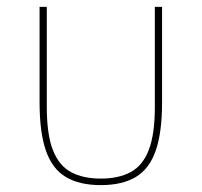

<svg xmlns="http://www.w3.org/2000/svg" viewBox="-20 -526 586 558"><path d="M116 -506V-215Q116 -136 133.5 -90.5Q151 -45 186 -26Q221 -7 273 -7Q325 -7 360 -26Q395 -45 412.5 -90.5Q430 -136 430 -215V-506H451V-229Q451 -141 432.5 -88Q414 -35 374.5 -11.5Q335 12 273 12Q211 12 171.5 -11.5Q132 -35 113.5 -88Q95 -141 95 -229V-506Z"/></svg>

Font: IBM Plex Sans Thin
Style: Regular
Weight: 250
Designer: Mike Abbink, Paul van der Laan, Pieter van Rosmalen
Foundry: Bold Monday
Version: Version 3.201